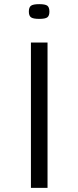

<svg xmlns="http://www.w3.org/2000/svg" viewBox="-20 -905 377 925"><path d="M169 -814Q140 -814 129.5 -821.5Q119 -829 119 -849Q119 -870 129.5 -877.5Q140 -885 169 -885Q198 -885 208 -877.5Q218 -870 218 -849Q218 -829 208 -821.5Q198 -814 169 -814ZM129 0V-700H209V0Z"/></svg>

Font: Georama ExtraExtended Light
Style: Regular
Weight: 300
Width: 8
Designer: Jean-Baptiste Levee
Foundry: Production Type
Version: Version 1.000